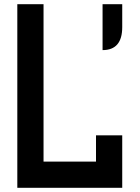

<svg xmlns="http://www.w3.org/2000/svg" viewBox="-20 -895 665 915"><path d="M62.5 -875H187.5V-125H437.5V-250H562.5V0H62.5ZM468.8 -875H562.5V-765.6Q562.5 -656.2 468.8 -656.2Z"/></svg>

Font: Oldtimer
Style: Regular
Weight: 400
Designer: GGBotNet
Foundry: GGBotNet
Version: 1.00